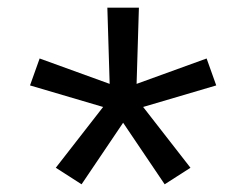

<svg xmlns="http://www.w3.org/2000/svg" viewBox="-20 -683 640 499"><path d="M192 -204 125 -247 248 -405 58 -461 83 -531 265 -465 259 -663H341L335 -465L517 -531L542 -461L352 -405L475 -247L408 -204L300 -364Z"/></svg>

Font: Nova Nerd Font
Style: Regular
Weight: 400
Designer: Belleve Invis
Foundry: Belleve Invis
Version: Version 24.1.4; ttfautohint (v1.8.4);Nerd Fonts 3.1.1